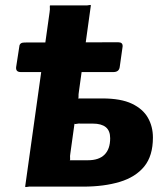

<svg xmlns="http://www.w3.org/2000/svg" viewBox="-20 -764 689 786"><path d="M83 0 183 -714Q185 -727 184 -734.5Q183 -742 186 -742H324Q337 -741 344 -743Q351 -745 352 -742L303 -389Q301 -377 301.5 -369Q302 -361 299 -361H399Q475 -361 520 -339.5Q565 -318 585.5 -282Q606 -246 606 -201Q606 -126 570.5 -82.5Q535 -39 470.5 -19.5Q406 0 320 0H111Q100 -1 92 1Q84 3 83 0ZM265 -108H340Q385 -108 408 -131Q431 -154 431 -198Q431 -229 413 -243.5Q395 -258 360 -258H313Q301 -259 293.5 -257Q286 -255 285 -258L268 -136Q266 -125 267 -116.5Q268 -108 265 -108ZM65 -469Q44 -469 46 -489L59 -573Q60 -590 80 -590L464 -591Q483 -591 482 -574L470 -489Q467 -469 444 -469Z"/></svg>

Font: Libre Franklin ExtraBold
Style: Italic
Weight: 800
Italic angle: -8°
Designer: Pablo Impallari, Rodrigo Fuenzalida, Nhung Nguyen
Foundry: Impallari Type
Version: Version 3.000